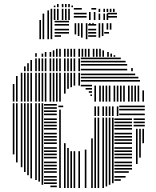

<svg xmlns="http://www.w3.org/2000/svg" viewBox="-20 -940 782 960"><path d="M52 -168H44V-424H52ZM68 -128H60V-424H68ZM92 -104H84V-424H92ZM108 -80H100V-424H108ZM124 -64H116V-424H124ZM140 -48H132V-424H140ZM164 -40H156V-424H164ZM180 -32H172V-424H180ZM196 -16H188V-424H196ZM264 -4H232V-12H264ZM264 -20H200V-28H264ZM264 -36H200V-44H264ZM264 -52H200V-60H264ZM264 -76H200V-84H264ZM264 -92H200V-100H264ZM264 -108H200V-116H264ZM264 -124H200V-132H264ZM264 -148H200V-156H264ZM264 -164H200V-172H264ZM264 -180H200V-188H264ZM264 -196H200V-204H264ZM264 -220H200V-228H264ZM264 -236H200V-244H264ZM264 -252H200V-260H264ZM264 -268H200V-276H264ZM264 -292H200V-300H264ZM264 -308H200V-316H264ZM264 -324H200V-332H264ZM264 -340H200V-348H264ZM264 -364H200V-372H264ZM264 -380H200V-388H264ZM264 -396H200V-404H264ZM264 -412H200V-420H264ZM284 0H276V-392H284ZM308 0H300V-224H308ZM324 0H316V-200H324ZM340 0H332V-184H340ZM356 0H348V-184H356ZM380 0H372V-184H380ZM296 -404H272V-412H296ZM412 0H404V-192H412ZM444 0H436V-248H444ZM460 0H452V-352H460ZM476 0H468V-352H476ZM500 0H492V-352H500ZM516 -8H508V-352H516ZM532 -16H524V-352H532ZM548 -24H540V-352H548ZM584 -36H552V-44H584ZM608 -52H552V-60H608ZM624 -76H552V-84H624ZM640 -92H552V-100H640ZM640 -108H552V-116H640ZM640 -124H552V-132H640ZM640 -148H552V-156H640ZM640 -164H552V-172H640ZM640 -180H552V-188H640ZM640 -196H552V-204H640ZM640 -220H552V-228H640ZM640 -236H552V-244H640ZM640 -252H552V-260H640ZM640 -268H552V-276H640ZM640 -292H552V-300H640ZM640 -308H552V-316H640ZM640 -324H552V-332H640ZM640 -340H552V-348H640ZM668 -120H660V-296H668ZM684 -152H676V-296H684ZM700 -224H692V-296H700ZM704 -308H648V-316H704ZM704 -324H648V-332H704ZM704 -340H648V-348H704ZM460 -360H452V-408H460ZM476 -360H468V-408H476ZM500 -360H492V-408H500ZM516 -360H508V-408H516ZM532 -360H524V-408H532ZM548 -360H540V-408H548ZM572 -360H564V-408H572ZM704 -364H576V-372H704ZM704 -388H576V-396H704ZM704 -404H576V-412H704ZM52 -432H44V-520H52ZM68 -432H60V-560H68ZM92 -432H84V-576H92ZM108 -432H100V-576H108ZM124 -432H116V-576H124ZM140 -432H132V-576H140ZM164 -432H156V-576H164ZM180 -432H172V-576H180ZM196 -432H188V-576H196ZM212 -432H204V-576H212ZM236 -432H228V-576H236ZM252 -432H244V-576H252ZM268 -432H260V-576H268ZM284 -432H276V-576H284ZM308 -472H300V-576H308ZM324 -496H316V-576H324ZM340 -504H332V-576H340ZM356 -512H348V-576H356ZM380 -512H372V-576H380ZM440 -460H432V-468H440ZM440 -476H424V-484H440ZM440 -492H408V-500H440ZM440 -508H384V-516H440ZM440 -532H384V-540H440ZM440 -548H384V-556H440ZM440 -564H384V-572H440ZM460 -432H452V-512H460ZM484 -432H476V-512H484ZM500 -432H492V-512H500ZM516 -432H508V-512H516ZM532 -432H524V-512H532ZM556 -432H548V-512H556ZM572 -432H564V-512H572ZM588 -432H580V-512H588ZM604 -432H596V-512H604ZM628 -432H620V-512H628ZM644 -432H636V-512H644ZM660 -432H652V-512H660ZM676 -432H668V-512H676ZM700 -432H692V-488H700ZM680 -532H440V-540H680ZM672 -548H440V-556H672ZM656 -564H440V-572H656ZM108 -584H100V-608H108ZM124 -584H116V-624H124ZM140 -584H132V-640H140ZM164 -584H156V-648H164ZM180 -584H172V-648H180ZM196 -584H188V-648H196ZM212 -584H204V-648H212ZM236 -584H228V-648H236ZM252 -584H244V-648H252ZM268 -584H260V-648H268ZM284 -584H276V-648H284ZM308 -584H300V-648H308ZM324 -584H316V-648H324ZM340 -584H332V-648H340ZM356 -584H348V-648H356ZM380 -584H372V-648H380ZM616 -588H384V-596H616ZM616 -612H384V-620H616ZM608 -628H384V-636H608ZM584 -644H384V-652H584ZM644 -584H636V-600H644ZM164 -656H156V-674H164ZM196 -656H188V-672H196ZM212 -656H204V-680H212ZM236 -656H228V-680H236ZM252 -656H244V-688H252ZM268 -656H260V-696H268ZM284 -656H276V-696H284ZM308 -656H300V-696H308ZM324 -656H316V-696H324ZM340 -656H332V-696H340ZM356 -656H348V-696H356ZM380 -656H372V-696H380ZM396 -656H388V-696H396ZM412 -656H404V-696H412ZM428 -656H420V-696H428ZM452 -656H444V-696H452ZM468 -656H460V-696H468ZM484 -656H476V-696H484ZM500 -656H492V-688H500ZM524 -656H516V-680H524ZM540 -656H532V-672H540ZM556 -656H548V-664H556ZM185 -744H177V-840H185ZM201 -744H193V-840H201ZM225 -744H217V-840H225ZM241 -744H233V-840H241ZM285 -756H253V-764H285ZM325 -772H253V-780H325ZM325 -788H253V-796H325ZM325 -812H253V-820H325ZM325 -828H253V-836H325ZM361 -768H353V-816H361ZM377 -760H369V-816H377ZM393 -752H385V-816H393ZM417 -744H409V-816H417ZM461 -756H421V-764H461ZM461 -772H421V-780H461ZM461 -788H421V-796H461ZM461 -812H421V-820H461ZM361 -816H353V-824H361ZM377 -816H369V-824H377ZM393 -816H385V-824H393ZM417 -816H409V-824H417ZM433 -816H425V-824H433ZM449 -816H441V-824H449ZM481 -752H473V-792H481ZM497 -760H489V-792H497ZM525 -772H501V-780H525ZM481 -792H473V-824H481ZM497 -792H489V-824H497ZM521 -792H513V-824H521ZM537 -792H529V-824H537ZM201 -840H193V-872H201ZM225 -840H217V-888H225ZM241 -840H233V-896H241ZM257 -840H249V-896H257ZM273 -840H265V-896H273ZM297 -840H289V-896H297ZM313 -840H305V-896H313ZM329 -840H321V-896H329ZM413 -852H349V-860H413ZM413 -868H349V-876H413ZM389 -892H349V-900H389ZM433 -840H425V-880H433ZM457 -840H449V-880H457ZM461 -892H437V-900H461ZM481 -840H473V-872H481ZM505 -840H497V-872H505ZM521 -840H513V-872H521ZM565 -852H517V-860H565ZM565 -868H517V-876H565ZM481 -880H473V-896H481ZM505 -880H497V-896H505ZM521 -880H513V-896H521ZM537 -880H529V-896H537ZM553 -880H545V-896H553ZM257 -904H249V-912H257ZM273 -904H265V-920H273ZM297 -904H289V-920H297ZM313 -904H305V-920H313ZM329 -904H321V-920H329ZM345 -904H337V-912H345Z"/></svg>

Font: Rubik Lines
Style: Regular
Weight: 400
Designer: Hubert and Fischer, NaN
Foundry: Hubert and Fischer, NaN
Version: Version 2.201